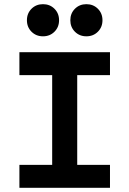

<svg xmlns="http://www.w3.org/2000/svg" viewBox="-20 -900 620 920"><path d="M73 0V-110H230V-540H73V-650H507V-540H350V-110H507V0ZM186 -726Q153 -726 131 -748Q109 -770 109 -803Q109 -836 131 -858Q153 -880 186 -880Q219 -880 241 -858Q263 -836 263 -803Q263 -770 241 -748Q219 -726 186 -726ZM394 -726Q361 -726 339 -748Q317 -770 317 -803Q317 -836 339 -858Q361 -880 394 -880Q427 -880 449 -858Q471 -836 471 -803Q471 -770 449 -748Q427 -726 394 -726Z"/></svg>

Font: Sometype Mono
Style: Bold
Weight: 700
Monospace: yes
Designer: Ryoichi Tsunekawa
Foundry: Dharma Type
Version: Version 1.000; ttfautohint (v1.8.3)